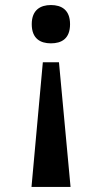

<svg xmlns="http://www.w3.org/2000/svg" viewBox="-20 -562 405 762"><path d="M182 -542C141 -542 106 -523 106 -466C106 -408 141 -390 182 -390C224 -390 258 -408 258 -466C258 -523 224 -542 182 -542ZM214 -315H150L105 180H260Z"/></svg>

Font: Noto Serif Oriya SemiBold
Style: Regular
Weight: 600
Designer: David Williams
Foundry: Google LLC, David Williams
Version: Version 1.051